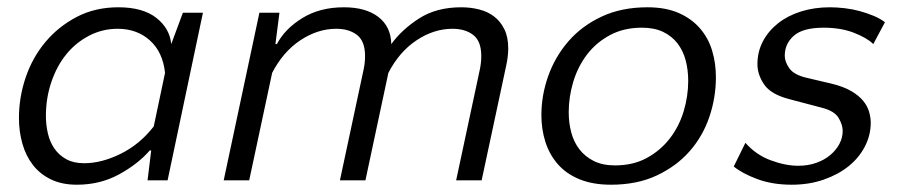

<svg xmlns="http://www.w3.org/2000/svg" viewBox="-20 -495 2478 527"><path d="M537 -460 440 0H385L395 -82H391Q359 -45 307 -16.5Q255 12 191 12Q150 12 120 -2.5Q90 -17 70.5 -42Q51 -67 41.5 -100.5Q32 -134 32 -171Q32 -228 50.5 -282.5Q69 -337 104.5 -379.5Q140 -422 190.5 -448.5Q241 -475 305 -475Q372 -475 409 -446Q446 -417 450 -374L482 -460ZM211 -47Q259 -47 311.5 -73Q364 -99 402 -148L433 -295Q427 -352 391.5 -384Q356 -416 303 -416Q261 -416 224.5 -397Q188 -378 162 -346Q136 -314 121 -270Q106 -226 106 -177Q106 -152 111.5 -128.5Q117 -105 129.5 -87Q142 -69 162 -58Q182 -47 211 -47Z M913 0 978 -304Q982 -323 982 -341Q982 -382 960 -399Q938 -416 903 -416Q852 -416 804.5 -384.5Q757 -353 727 -295L664 0H594L692 -460H747L736 -374H740Q762 -416 810 -445.5Q858 -475 924 -475Q984 -475 1018.5 -448.5Q1053 -422 1054 -374Q1083 -414 1130.5 -444.5Q1178 -475 1246 -475Q1272 -475 1295.5 -469Q1319 -463 1336.5 -449.5Q1354 -436 1364.5 -414.5Q1375 -393 1375 -362Q1375 -340 1369 -313L1302 0H1232L1297 -304Q1301 -323 1301 -341Q1301 -382 1279 -399Q1257 -416 1222 -416Q1171 -416 1123.5 -384.5Q1076 -353 1046 -295L983 0Z M1757 -475Q1807 -475 1842.5 -459.5Q1878 -444 1901 -417.5Q1924 -391 1934.5 -356.5Q1945 -322 1945 -283Q1945 -227 1927 -174Q1909 -121 1873 -80Q1837 -39 1783 -13.5Q1729 12 1657 12Q1607 12 1570.5 -3Q1534 -18 1511 -44.5Q1488 -71 1477 -105.5Q1466 -140 1466 -179Q1466 -234 1485 -287Q1504 -340 1540.5 -382Q1577 -424 1631.5 -449.5Q1686 -475 1757 -475ZM1668 -41Q1718 -41 1755.5 -61.5Q1793 -82 1818.5 -115Q1844 -148 1856.5 -189.5Q1869 -231 1869 -273Q1869 -303 1862 -329.5Q1855 -356 1839.5 -376Q1824 -396 1800 -407.5Q1776 -419 1742 -419Q1692 -419 1654 -398.5Q1616 -378 1591 -345Q1566 -312 1553.5 -270.5Q1541 -229 1541 -187Q1541 -158 1548 -131.5Q1555 -105 1570.5 -85Q1586 -65 1610 -53Q1634 -41 1668 -41Z M2241 -419Q2184 -419 2159 -397Q2134 -375 2134 -342Q2134 -325 2147 -307Q2160 -289 2196 -281L2264 -265Q2296 -257 2316.5 -245Q2337 -233 2349 -218.5Q2361 -204 2365.5 -188Q2370 -172 2370 -158Q2370 -124 2354 -93Q2338 -62 2309.5 -39Q2281 -16 2241 -2Q2201 12 2153 12Q2100 12 2058.5 -3.5Q2017 -19 1994 -38L2026 -103Q2055 -70 2095.5 -55Q2136 -40 2171 -40Q2198 -40 2220.5 -48Q2243 -56 2259 -69.5Q2275 -83 2284 -100Q2293 -117 2293 -136Q2293 -152 2282 -171Q2271 -190 2237 -199L2146 -223Q2096 -236 2077.5 -263Q2059 -290 2059 -319Q2059 -353 2074 -381.5Q2089 -410 2115.5 -431Q2142 -452 2178.5 -463.5Q2215 -475 2258 -475Q2277 -475 2298.5 -472.5Q2320 -470 2340 -464.5Q2360 -459 2378 -451.5Q2396 -444 2409 -434L2377 -374Q2360 -391 2324 -405Q2288 -419 2241 -419Z"/></svg>

Font: Quattrocento Sans
Style: Italic
Weight: 400
Designer: Pablo Impallari
Foundry: Pablo Impallari, Igino Marini, Brenda Gallo
Version: Version 2.000